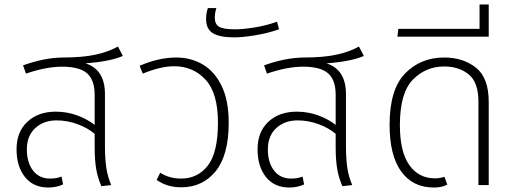

<svg xmlns="http://www.w3.org/2000/svg" viewBox="-20 -827 2311 858"><path d="M449 -176Q449 -118 455 -77.5Q461 -37 477 0L433 5Q416 -34 409.5 -74Q403 -114 403 -170V-229Q371 -256 325.5 -272.5Q280 -289 233 -289Q175 -289 137.5 -254.5Q100 -220 100 -159Q100 -101 127.5 -65Q155 -29 204 -29Q233 -29 255 -38L262 -3Q232 11 196 11Q129 11 91.5 -36Q54 -83 54 -160Q54 -238 102.5 -283Q151 -328 229 -328Q279 -328 324.5 -311.5Q370 -295 403 -269V-404Q403 -469 369.5 -499Q336 -529 258 -529Q186 -529 96 -498L83 -535Q178 -569 260 -570Q350 -570 408 -583Q466 -596 507 -619L529 -577Q472 -552 362 -544Q449 -516 449 -407Z M789 -29Q864 -29 909 -87.5Q954 -146 954 -279Q954 -411 898.5 -471Q843 -531 758 -531Q699 -531 618 -498L604 -533Q689 -570 768 -570Q833 -570 886 -539Q939 -508 970.5 -443Q1002 -378 1002 -279Q1002 -133 943.5 -61.5Q885 10 790 10Q726 10 680 -23L696 -55Q737 -29 789 -29Z M901 -742Q901 -769 909 -791H947Q940 -771 940 -747Q940 -719 959 -707.5Q978 -696 1032 -696Q1066 -696 1118.5 -704.5Q1171 -713 1218 -730L1227 -696Q1175 -678 1119 -669Q1063 -660 1026 -660Q962 -660 931.5 -678.5Q901 -697 901 -742Z M1526 -176Q1526 -118 1532 -77.5Q1538 -37 1554 0L1510 5Q1493 -34 1486.5 -74Q1480 -114 1480 -170V-229Q1448 -256 1402.5 -272.5Q1357 -289 1310 -289Q1252 -289 1214.5 -254.5Q1177 -220 1177 -159Q1177 -101 1204.5 -65Q1232 -29 1281 -29Q1310 -29 1332 -38L1339 -3Q1309 11 1273 11Q1206 11 1168.5 -36Q1131 -83 1131 -160Q1131 -238 1179.5 -283Q1228 -328 1306 -328Q1356 -328 1401.5 -311.5Q1447 -295 1480 -269V-404Q1480 -469 1446.5 -499Q1413 -529 1335 -529Q1263 -529 1173 -498L1160 -535Q1255 -569 1337 -570Q1427 -570 1485 -583Q1543 -596 1584 -619L1606 -577Q1549 -552 1439 -544Q1526 -516 1526 -407Z M1721 -269Q1721 -428 1790.5 -499Q1860 -570 1965 -570Q2049 -570 2106.5 -525Q2164 -480 2164 -371V0H2118V-372Q2118 -460 2074 -495Q2030 -530 1965 -530Q1883 -530 1825 -471Q1767 -412 1767 -268Q1767 -149 1809 -89.5Q1851 -30 1924 -30Q1945 -30 1966 -37L1979 -2Q1964 5 1951 8Q1938 11 1918 11Q1825 11 1773 -60.5Q1721 -132 1721 -269Z M1760 -698H2123V-807H2164V-663H1756Z"/></svg>

Font: FiraGO ExtraLight
Style: Regular
Weight: 200
Designer: bBox Type
Foundry: bBox Type GmbH
Version: Version 1.001